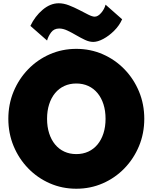

<svg xmlns="http://www.w3.org/2000/svg" viewBox="-20 -1139 934 1175"><path d="M447 16Q360.5 16 285 -17Q209.5 -50 152.5 -108.8Q95.5 -167.5 63.2 -245.2Q31 -323 31 -412Q31 -501 63.2 -578.8Q95.5 -656.5 152.5 -715.2Q209.5 -774 285 -807Q360.5 -840 447 -840Q533.5 -840 609 -807Q684.5 -774 741.5 -715.2Q798.5 -656.5 830.8 -578.8Q863 -501 863 -412Q863 -323 830.8 -245.2Q798.5 -167.5 741.5 -108.8Q684.5 -50 609 -17Q533.5 16 447 16ZM447 -196Q487.5 -196 520.5 -211.2Q553.5 -226.5 577 -255Q600.5 -283.5 613.2 -323.2Q626 -363 626 -412Q626 -461 613.2 -500.8Q600.5 -540.5 577 -569Q553.5 -597.5 520.5 -612.8Q487.5 -628 447 -628Q406.5 -628 373.5 -612.8Q340.5 -597.5 317 -569Q293.5 -540.5 280.8 -500.8Q268 -461 268 -412Q268 -363 280.8 -323.2Q293.5 -283.5 317 -255Q340.5 -226.5 373.5 -211.2Q406.5 -196 447 -196ZM550.5 -882.5Q526.5 -882.5 500 -895Q473.5 -907.5 446.2 -923.5Q419 -939.5 392.5 -952Q366 -964.5 342.5 -964.5Q310.5 -964.5 293 -941Q275.5 -917.5 268 -891L166 -980.5Q194 -1039.5 241 -1079.2Q288 -1119 339.5 -1119Q369.5 -1119 401.8 -1106.5Q434 -1094 464.8 -1078Q495.5 -1062 520.2 -1049.5Q545 -1037 559.5 -1037Q579.5 -1037 599.5 -1060.5Q619.5 -1084 626 -1110.5L727.5 -1021Q710 -982 678.5 -950.8Q647 -919.5 612.5 -901Q578 -882.5 550.5 -882.5Z"/></svg>

Font: Spartan Thin Black
Style: Regular
Weight: 900
Version: Version 1.004